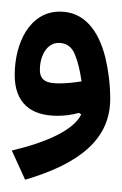

<svg xmlns="http://www.w3.org/2000/svg" viewBox="-101 -734 206 324"><path d="M36.1 -541C23.9 -515.1 -21 -494.1 -81.1 -480L-58.6 -430.7C35.6 -458.5 85 -500.5 85 -567.4C85 -591.3 82 -614.7 76.7 -637.2C65.4 -682.1 41.5 -714.4 0 -714.4C-51.3 -714.4 -76.2 -660.6 -76.2 -607.4C-76.2 -561 -49.8 -538.6 -4.4 -538.6C7.8 -538.6 20 -540 32.2 -543.5ZM-33.7 -616.2C-33.7 -639.6 -22 -661.6 -2 -661.6C10.7 -661.6 20 -655.3 25.4 -642.1C30.8 -628.9 34.2 -613.8 36.6 -596.7C24.4 -594.7 11.7 -593.3 -2 -593.3C-22 -593.3 -33.7 -598.1 -33.7 -616.2Z"/></svg>

Font: Estedad SemiBold
Style: Regular
Weight: 600
Designer: Amin Abedi
Version: Version 7.3